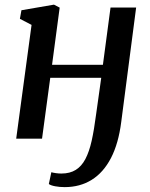

<svg xmlns="http://www.w3.org/2000/svg" viewBox="-20 -582 630 806"><path d="M489 -70.5Q477.5 20.5 445.8 81.5Q414 142.5 364.8 173Q315.5 203.5 251.5 203.5Q230.5 203.5 211.8 200Q193 196.5 185 190.5L195.5 141Q202 143 214.2 144.8Q226.5 146.5 237.5 146.5Q273.5 146.5 298 131.2Q322.5 116 338.5 85.5Q354.5 55 364.8 9Q375 -37 383 -99L405 -255.5H191L156.5 0H48L112.5 -477.5L63.5 -503L70 -539L206.5 -562.5L230.5 -550L198.5 -310H412L444 -550.5H551.5Z"/></svg>

Font: Merriweather 28pt Medium
Style: Italic
Weight: 500
Italic angle: -7.8°
Version: Version 2.101